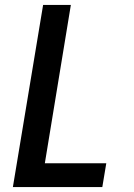

<svg xmlns="http://www.w3.org/2000/svg" viewBox="-20 -755 540 775"><path d="M32 0 154 -735H266L161 -96H409L393 0Z"/></svg>

Font: Iosevka SS04
Style: Bold Italic
Weight: 700
Italic angle: -9°
Monospace: yes
Designer: Belleve Invis
Foundry: Belleve Invis
Version: Version 19.0.0; ttfautohint (v1.8.4)